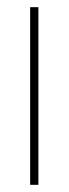

<svg xmlns="http://www.w3.org/2000/svg" viewBox="-20 -515 191 535"><path d="M64 0V-495H87V0Z"/></svg>

Font: Alumni Sans SC Thin
Style: Regular
Weight: 100
Designer: Robert E. Leuschke
Foundry: Robert E. Leuschke
Version: Version 1.018